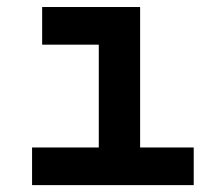

<svg xmlns="http://www.w3.org/2000/svg" viewBox="-20 -538 626 558"><path d="M73.2 0V-109.4H267.1V-408.2H102.5V-517.6H387.2V-109.4H543V0Z"/></svg>

Font: Cascadia Mono NF SemiBold
Style: Regular
Weight: 600
Monospace: yes
Designer: Aaron Bell
Foundry: Saja Typeworks
Version: Version 2404.023; ttfautohint (v1.8.4)